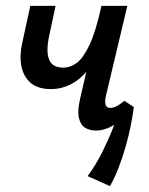

<svg xmlns="http://www.w3.org/2000/svg" viewBox="-20 -438 506 653"><path d="M153 -135Q109 -135 84.5 -156Q60 -177 53 -212Q46 -247 55 -289L83 -418H169L147 -315Q136 -263 147 -235.5Q158 -208 195 -208Q219 -208 241 -224Q263 -240 284.5 -285.5Q306 -331 325 -418H367Q352 -347 331 -293.5Q310 -240 283 -205Q256 -170 223 -152.5Q190 -135 153 -135ZM307 6Q285 6 269.5 -3.5Q254 -13 248.5 -36.5Q243 -60 252 -100L325 -418H413L340 -111Q336 -93 339 -82Q342 -71 355 -71Q365 -71 376 -76.5Q387 -82 403 -95L435 -74Q413 -48 391.5 -30Q370 -12 348.5 -3Q327 6 307 6ZM354 195 278 161Q306 123 327 81Q348 39 363.5 -0.5Q379 -40 388 -70L435 -74Q432 -47 425 -12Q418 23 407.5 60Q397 97 383.5 132Q370 167 354 195Z"/></svg>

Font: Ysabeau Infant SemiBold
Style: Italic
Weight: 600
Italic angle: -12°
Designer: Christian Thalmann (Catharsis Fonts)
Version: Version 2.002; featfreeze: ss01,ss02,lnum